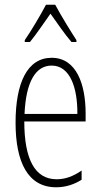

<svg xmlns="http://www.w3.org/2000/svg" viewBox="-20 -784 428 814"><path d="M214 -764H175C152 -720 109 -648 85 -614V-606H107C133 -637 168 -690 194 -726C222 -687 255 -638 283 -606H304V-614C288 -638 239 -717 214 -764ZM199 -539C96 -539 46 -433 46 -264C46 -97 98 10 218 10C260 10 296 -3 326 -22V-61C290 -36 256 -24 220 -24C128 -24 83 -109 83 -269H343V-303C343 -425 305 -539 199 -539ZM199 -506C277 -506 309 -412 308 -301H84C90 -439 132 -506 199 -506Z"/></svg>

Font: Noto Sans Georgian ExtraCondensed ExtraLight
Style: Regular
Weight: 200
Width: 2
Designer: Monotype Design Team, Akaki Razmadze
Foundry: Google LLC
Version: Version 2.005